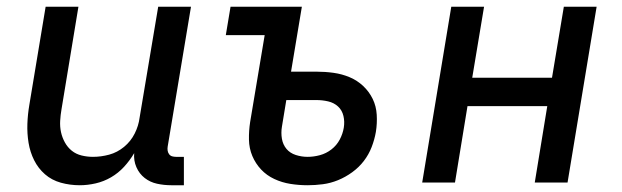

<svg xmlns="http://www.w3.org/2000/svg" viewBox="-20 -540 1840 568"><path d="M216 8Q187 8 160 0.5Q133 -7 113 -24.5Q93 -42 81 -66Q69 -90 64.5 -117.5Q60 -145 61 -173.5Q62 -202 67 -231L115 -520H212L162 -217Q159 -200 158 -182.5Q157 -165 160.5 -149Q164 -133 172 -118.5Q180 -104 192.5 -94Q205 -84 221.5 -80Q238 -76 255 -76Q279 -76 303 -82.5Q327 -89 347 -105.5Q367 -122 378.5 -145Q390 -168 393 -192L448 -520H545L476 -106Q475 -100 476 -94Q477 -88 480.5 -83.5Q484 -79 489.5 -77.5Q495 -76 501 -76H524V8H487Q465 8 444.5 3.5Q424 -1 408 -13.5Q392 -26 383.5 -45.5Q375 -65 377 -87Q364 -65 347 -46.5Q330 -28 308.5 -15.5Q287 -3 263 2.5Q239 8 216 8Z M890 8Q864 8 839 4Q814 0 791.5 -10.5Q769 -21 752.5 -38.5Q736 -56 726.5 -78.5Q717 -101 716.5 -127Q716 -153 720 -179L763 -436H648L662 -520H873L841 -328H916Q942 -328 967 -324.5Q992 -321 1014.5 -311.5Q1037 -302 1054.5 -285.5Q1072 -269 1082.5 -247.5Q1093 -226 1094.5 -200.5Q1096 -175 1092 -150Q1088 -127 1079.5 -105Q1071 -83 1056.5 -64Q1042 -45 1022 -30.5Q1002 -16 980 -7Q958 2 935 5Q912 8 890 8ZM890 -76Q908 -76 926.5 -81Q945 -86 960.5 -98Q976 -110 985 -127Q994 -144 997 -162Q1000 -180 996 -197Q992 -214 980 -225Q968 -236 951 -240Q934 -244 916 -244H827L814 -165Q811 -147 814 -129.5Q817 -112 827.5 -99.5Q838 -87 855 -81.5Q872 -76 890 -76Z M1229 0 1315 -520H1412L1377 -310H1613L1648 -520H1745L1659 0H1562L1599 -226H1363L1326 0Z"/></svg>

Font: Iosevka Medium Extended
Style: Italic
Weight: 500
Width: 7
Italic angle: -9°
Monospace: yes
Designer: Belleve Invis
Foundry: Belleve Invis
Version: Version 32.5.0; ttfautohint (v1.8.4)